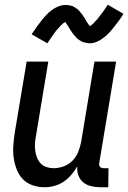

<svg xmlns="http://www.w3.org/2000/svg" viewBox="-20 -779 540 807"><path d="M167 8Q141 8 116.5 -0.5Q92 -9 75.5 -26.5Q59 -44 50 -67.5Q41 -91 37.5 -116Q34 -141 36 -167.5Q38 -194 42 -221L92 -520H183L131 -207Q128 -192 127 -176.5Q126 -161 128 -146Q130 -131 135.5 -117Q141 -103 150.5 -92.5Q160 -82 175 -77Q190 -72 205 -72Q226 -72 247 -79.5Q268 -87 284 -103Q300 -119 308.5 -140Q317 -161 321 -182L377 -520H468L397 -93Q396 -89 397 -85Q398 -81 400.5 -78Q403 -75 407 -73.5Q411 -72 416 -72H436L435 8H402Q382 8 363 3.5Q344 -1 330 -12.5Q316 -24 309.5 -42Q303 -60 305 -80Q294 -61 279.5 -44Q265 -27 247 -15Q229 -3 208 2.5Q187 8 167 8ZM179 -597 113 -635Q124 -652 135 -667Q146 -682 155.5 -694Q165 -706 174.5 -716Q184 -726 197 -736Q210 -746 225 -752Q240 -758 255 -758Q260 -758 265 -757.5Q270 -757 275 -756Q280 -755 284 -753.5Q288 -752 292 -749.5Q296 -747 300 -744.5Q304 -742 307.5 -739Q311 -736 313.5 -732.5Q316 -729 319.5 -725.5Q323 -722 325.5 -718Q328 -714 330.5 -710.5Q333 -707 335.5 -703.5Q338 -700 339.5 -696.5Q341 -693 344.5 -687.5Q348 -682 350.5 -678.5Q353 -675 356 -671.5Q359 -668 359 -667H355L359 -670Q363 -672 366 -674.5Q369 -677 372 -680Q375 -683 376.5 -685Q378 -687 380 -689Q382 -691 384 -693Q386 -695 388.5 -697.5Q391 -700 392.5 -702.5Q394 -705 396.5 -708Q399 -711 401 -714Q403 -717 406 -720.5Q409 -724 411.5 -727.5Q414 -731 416.5 -734.5Q419 -738 421.5 -742Q424 -746 427.5 -750.5Q431 -755 433 -759L499 -721Q488 -703 477 -688.5Q466 -674 456.5 -662Q447 -650 437.5 -640Q428 -630 415 -620Q402 -610 387 -603.5Q372 -597 357 -597Q352 -597 347 -598Q342 -599 337 -600Q332 -601 328 -602.5Q324 -604 320 -606.5Q316 -609 312 -611.5Q308 -614 304.5 -617Q301 -620 298.5 -623.5Q296 -627 292.5 -630.5Q289 -634 286.5 -637.5Q284 -641 281.5 -645Q279 -649 276.5 -652.5Q274 -656 272 -659.5Q270 -663 267 -668Q264 -673 261 -677Q258 -681 255.5 -684.5Q253 -688 253 -689H257Q257 -688 253 -686Q249 -684 246 -681.5Q243 -679 240 -676Q237 -673 235 -671Q233 -669 231.5 -667Q230 -665 228 -663Q226 -661 223.5 -658.5Q221 -656 219 -653.5Q217 -651 214.5 -648Q212 -645 210 -642Q208 -639 205.5 -635.5Q203 -632 200.5 -628.5Q198 -625 195.5 -621.5Q193 -618 190.5 -614Q188 -610 184.5 -605.5Q181 -601 179 -597Z"/></svg>

Font: Iosevka Medium
Style: Italic
Weight: 500
Italic angle: -9°
Monospace: yes
Designer: Belleve Invis
Foundry: Belleve Invis
Version: Version 32.5.0; ttfautohint (v1.8.4)